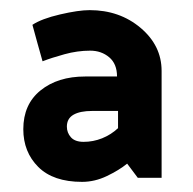

<svg xmlns="http://www.w3.org/2000/svg" viewBox="-20 -722 381 379"><path d="M112 -472Q112 -460 120 -451Q128 -442 145 -442Q164 -442 181.5 -449Q199 -456 213 -469V-503H162Q138 -503 125 -495.5Q112 -488 112 -472ZM44 -673Q62 -685 98.5 -693.5Q135 -702 157 -702Q216 -702 257.5 -667Q299 -632 299 -582V-371H252L231 -399Q215 -386 191 -374.5Q167 -363 142 -363Q85 -363 55.5 -392.5Q26 -422 26 -467Q26 -516 60 -543.5Q94 -571 148 -571H211Q211 -596 195.5 -609Q180 -622 158 -622Q133 -622 107.5 -615Q82 -608 64 -601Q59 -618 54 -636.5Q49 -655 44 -673Z"/></svg>

Font: Palanquin SemiBold
Style: Regular
Weight: 600
Designer: Pria Ravichandran
Version: Version 1.0.4